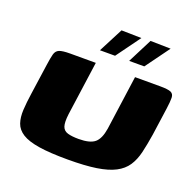

<svg xmlns="http://www.w3.org/2000/svg" viewBox="-116 -761 896 883"><g transform="rotate(20 332.5 -319.5)"><path d="M632 -239Q624 -188 614.5 -148Q605 -108 586 -79.5Q567 -51 532.5 -33Q498 -15 442.5 -6.5Q387 2 303 2Q216 2 162 -6.5Q108 -15 79.5 -33Q51 -51 41.5 -78.5Q32 -106 34 -143Q36 -180 43 -227L64 -374Q69 -410 74 -428.5Q79 -447 94.5 -453.5Q110 -460 148 -460H273L236 -195Q231 -154 237.5 -135Q244 -116 264.5 -110Q285 -104 318 -104Q373 -104 396.5 -123.5Q420 -143 428 -194L465 -460H588Q627 -460 641 -453.5Q655 -447 655.5 -428.5Q656 -410 651 -374ZM414 -521 475 -641 574 -639 488 -521ZM271 -521 333 -641 431 -639 345 -521Z"/></g></svg>

Font: Genos Thin ExtraBold
Style: Italic
Weight: 800
Italic angle: -8°
Version: Version 1.010